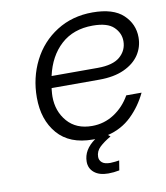

<svg xmlns="http://www.w3.org/2000/svg" viewBox="-80 -611 727 840"><g transform="rotate(-10 283.5 -191.0)"><path d="M470 -161H538Q511 -104 467 -61.5Q423 -19 361 -4L371 4Q340 22 321 40Q302 58 302 83Q302 98 313.5 108Q325 118 350 118Q359 118 371.5 116.5Q384 115 390 114L383 157Q358 162 334 162Q294 162 271.5 143.5Q249 125 249 95Q249 42 303 4H293Q190 4 136.5 -58Q83 -120 83 -219Q83 -307 120.5 -381.5Q158 -456 227.5 -500Q297 -544 387 -544Q479 -544 523 -502.5Q567 -461 567 -402Q567 -359 544 -324.5Q521 -290 476 -269.5Q431 -249 366 -249H154L153 -242Q151 -222 151 -212Q151 -146 190.5 -100.5Q230 -55 300 -55Q354 -55 398.5 -84Q443 -113 470 -161ZM163 -301H368Q436 -301 467.5 -328.5Q499 -356 499 -397Q499 -433 471 -460Q443 -487 378 -487Q292 -487 237 -437Q182 -387 163 -301Z"/></g></svg>

Font: Be Vietnam Light
Style: Italic
Weight: 300
Italic angle: -9.222°
Designer: Gabriel Lam
Foundry: TypeRant
Version: Version 3.000